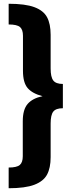

<svg xmlns="http://www.w3.org/2000/svg" viewBox="-20 -860 364 1020"><path d="M249 -675V-496Q249 -451 263 -432.5Q277 -414 314 -414V-285Q277 -285 263 -267Q249 -249 249 -204V-25Q249 32 230 67.5Q211 103 162.5 121.5Q114 140 26 140V30Q69 30 85 16.5Q101 3 101 -30V-216Q101 -278 127 -308Q153 -338 206 -349Q152 -363 127 -392Q102 -421 102 -484V-670Q102 -703 86 -716.5Q70 -730 26 -730V-840Q114 -840 162.5 -822Q211 -804 230 -768.5Q249 -733 249 -675Z"/></svg>

Font: Statis Sans
Style: Bold
Weight: 700
Designer: bBox Type GmbH
Foundry: bBox Type GmbH
Version: Version 1.000